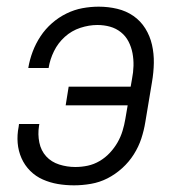

<svg xmlns="http://www.w3.org/2000/svg" viewBox="-20 -548 540 576"><path d="M202 8Q177 8 153.5 4Q130 0 108.5 -9.5Q87 -19 70.5 -35.5Q54 -52 44.5 -73.5Q35 -95 33 -119Q31 -143 36 -168L37 -176H98L97 -170Q93 -145 98 -120.5Q103 -96 118.5 -79Q134 -62 157.5 -54.5Q181 -47 206 -47Q225 -47 243.5 -51Q262 -55 279 -65Q296 -75 309.5 -89.5Q323 -104 332.5 -120.5Q342 -137 347.5 -155Q353 -173 356 -191L363 -232H177L186 -288H372L376 -311Q380 -331 380.5 -350.5Q381 -370 377.5 -388.5Q374 -407 365.5 -423.5Q357 -440 342.5 -451.5Q328 -463 310 -468Q292 -473 272 -473Q247 -473 221 -464.5Q195 -456 174.5 -437.5Q154 -419 142 -394.5Q130 -370 126 -345V-344H65V-345Q69 -369 78 -393Q87 -417 101.5 -439Q116 -461 136 -478.5Q156 -496 179.5 -507.5Q203 -519 227.5 -523.5Q252 -528 276 -528Q305 -528 332 -521.5Q359 -515 380.5 -500Q402 -485 416 -462.5Q430 -440 436 -413.5Q442 -387 441.5 -359Q441 -331 436 -302L416 -182Q412 -157 404 -132.5Q396 -108 381.5 -85Q367 -62 346.5 -43.5Q326 -25 302.5 -13Q279 -1 253 3.5Q227 8 202 8Z"/></svg>

Font: Iosevka Light
Style: Italic
Weight: 300
Italic angle: -9°
Monospace: yes
Designer: Belleve Invis
Foundry: Belleve Invis
Version: Version 32.5.0; ttfautohint (v1.8.4)